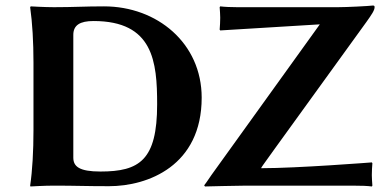

<svg xmlns="http://www.w3.org/2000/svg" viewBox="-20 -671 1374 694"><path d="M175 -645C141 -645 91 -648 91 -648L89 -645C97 -588 101 -520 101 -445V-200C101 -125 97 -54 89 0L90 3C90 3 140 0 175 0C253 0 287 2 374 2C515 2 709 -72 709 -318C709 -515 548 -648 356 -648C285 -648 246 -645 175 -645ZM924 -63C924 -67 927 -69 1304 -591C1324 -619 1334 -634 1334 -645C1334 -649 1333 -651 1328 -651C1312 -649 1233 -645 1202 -645H837C815 -645 792 -646 776 -648L774 -645C775 -631 776 -617 776 -607C776 -597 775 -572 774 -564L776 -561C776 -561 1135 -583 1136 -583L744 -38C738 -30 729 -15 718 -1L721 3C721 3 840 0 870 0H1253C1289 0 1308 1 1324 3L1326 0C1325 -14 1324 -28 1324 -38C1324 -48 1325 -73 1326 -81L1324 -84C1324 -84 1055 -63 924 -63ZM245 -101V-545C245 -580 269 -595 318 -595C534 -595 548 -448 548 -294C548 -92 484 -51 343 -51C267 -51 245 -69 245 -101Z"/></svg>

Font: Libertinus Sans
Style: Bold
Weight: 700
Designer: Philipp H. Poll, Khaled Hosny
Foundry: Caleb Maclennan
Version: Version 7.050;RELEASE